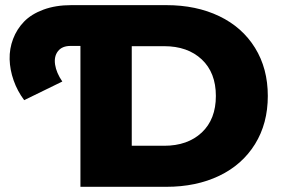

<svg xmlns="http://www.w3.org/2000/svg" viewBox="-20 -720 1086 740"><path d="M73.2 -334Q46.9 -369.1 32.5 -410.2Q18.1 -451.2 17.1 -491.7Q16.1 -532.2 30.5 -570.1Q44.9 -607.9 72.8 -636.7Q100.6 -665.5 147.5 -682.9Q194.3 -700.2 254.9 -700.2H621.1Q736.3 -700.2 825 -657.7Q913.6 -615.2 962.9 -535.6Q1012.2 -456.1 1012.2 -350.1Q1012.2 -244.1 962.9 -164.6Q913.6 -85 825 -42.5Q736.3 0 621.1 0H290V-543H252Q219.2 -543 203.4 -522.7Q187.5 -502.4 192.4 -470.7Q197.3 -439 220.2 -405.8ZM487.8 -158.2H612.8Q703.1 -158.2 757.6 -209.2Q812 -260.3 812 -350.1Q812 -439.9 757.6 -491Q703.1 -542 612.8 -542H487.8Z"/></svg>

Font: Montserrat ExtraBold
Style: Regular
Weight: 800
Designer: Julieta Ulanovsky
Foundry: Julieta Ulanovsky
Version: Version 9.000